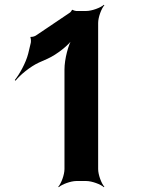

<svg xmlns="http://www.w3.org/2000/svg" viewBox="-20 -758 613 804"><path d="M391 -50V-662C391 -686 405 -723 417 -736L415 -738C402 -726 365 -712 341 -712H299C296 -712 285 -715 285 -717L281 -716C281 -714 274 -705 271 -704L130 -609C126 -606 112 -602 109 -604L107 -600C110 -598 110 -584 109 -579L98 -533C88 -494 61 -446 42 -423L45 -420C64 -444 106 -479 143 -496L179 -512C219 -530 269 -570 287 -598L284 -600C266 -572 250 -510 250 -467V-50C250 -26 236 11 224 24L226 26C239 14 276 0 300 0H341C365 0 402 14 415 26L417 24C405 11 391 -26 391 -50Z"/></svg>

Font: Asimov
Style: Edge
Weight: 500
Designer: Google
Version: Version 2.000980: 2014